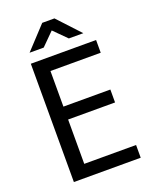

<svg xmlns="http://www.w3.org/2000/svg" viewBox="-158 -965 817 1034"><g transform="rotate(-20 250.0 -448.0)"><path d="M465 -16H82V-694H456V-621H168V-417H437V-343H168V-89H465ZM285 -880 404 -752H321L249 -824L177 -752H96L215 -880Z"/></g></svg>

Font: D2Coding ligature
Style: Regular
Weight: 400
Monospace: yes
Designer: Yong-Rak Park; Jeong-Hwan Yoon; Sang-Min Lee;
Foundry: NHN Corporation
Version: Version 1.3.2; Build 20180524